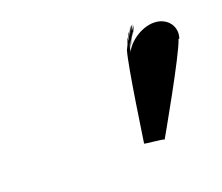

<svg xmlns="http://www.w3.org/2000/svg" viewBox="-61 -839 522 451"><g transform="rotate(-20 199.5 -614.0)"><path d="M352.5 -741C319.5 -741 282.3 -714 274.7 -686C276 -687 285.5 -718 277 -690C277 -690 286 -723 277.2 -694C277.1 -697 288.8 -732 281.2 -704C282.8 -706 292.3 -737 285.1 -710C287 -713 296.8 -745 289.8 -719C291.7 -722 302.5 -754 295.3 -727C296.9 -729 308.7 -761 300.1 -733C300.1 -733 309.6 -764 300.7 -735C302 -736 311.2 -766 301.6 -738C301.9 -739 310.4 -770 300.5 -741C299.5 -741 306.4 -770 296.2 -740C296.2 -740 303.1 -769 293.6 -738C293.6 -738 300.9 -765 292 -736C290.7 -735 299 -762 288.2 -730C288.2 -730 294.4 -757 282.7 -722C280.8 -719 287.8 -745 277 -713C275.1 -710 273.5 -705 271.9 -703C260.6 -666 235 -484 234.4 -482C232.8 -480 282.8 -477 282.9 -474C282.9 -474 383.7 -650 394.4 -685C394.1 -684 395.7 -686 396.4 -685C406.3 -714 385.5 -741 352.5 -741Z"/></g></svg>

Font: Hussar Wojna
Style: 3Obl
Weight: 400
Designer: Robert Jablonski
Foundry: Cannot Into Space Fonts
Version: Version 1.01